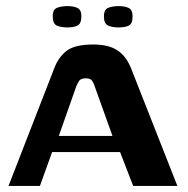

<svg xmlns="http://www.w3.org/2000/svg" viewBox="-20 -610 616 630"><path d="M8 0 158 -386Q172 -423 199 -443.5Q226 -464 286 -464Q336 -464 365 -445Q394 -426 410 -386L562 0H417L374 -111H151L111 0ZM173 -164H349L291 -326Q288 -336 282.5 -344.5Q277 -353 262 -353Q245 -353 239.5 -344.5Q234 -336 230 -326ZM369 -520Q349 -520 335 -526Q321 -532 321 -556Q321 -579 335.5 -584.5Q350 -590 370 -590Q389 -590 402 -584Q415 -578 415 -556Q415 -532 402.5 -526Q390 -520 369 -520ZM201 -520Q180 -520 166.5 -526Q153 -532 153 -557Q153 -579 167.5 -584.5Q182 -590 202 -590Q221 -590 234 -584Q247 -578 247 -557Q247 -532 234 -526Q221 -520 201 -520Z"/></svg>

Font: Genos Thin SemiBold
Style: Regular
Weight: 600
Version: Version 1.010